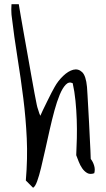

<svg xmlns="http://www.w3.org/2000/svg" viewBox="-20 -884 498 904"><path d="M101.6 -34.2Q110.4 -137.7 106 -232.4Q101.6 -327.1 89.8 -420.9Q78.1 -514.6 62.5 -611.3Q46.9 -708 34.2 -814.5Q34.2 -817.4 33.7 -824.2Q33.2 -831.1 33.2 -839.4Q33.2 -847.7 33.7 -854.5Q34.2 -861.3 34.2 -864.3H68.4Q71.3 -846.7 77.6 -809.6Q84 -772.5 92.3 -725.6Q100.6 -678.7 109.9 -627Q119.1 -575.2 127.4 -528.3Q135.7 -481.4 142.6 -444.3Q149.4 -407.2 153.3 -389.6Q153.3 -386.7 155.8 -379.4Q158.2 -372.1 160.6 -364.3Q163.1 -356.4 165.5 -349.1Q168 -341.8 169.9 -338.9Q172.9 -346.7 182.1 -365.7Q191.4 -384.8 202.1 -406.7Q212.9 -428.7 222.7 -447.8Q232.4 -466.8 237.3 -474.6Q252.9 -502.9 277.3 -526.4Q301.8 -549.8 325.2 -555.7Q348.6 -561.5 366.7 -544.4Q384.8 -527.3 389.6 -474.6Q390.6 -461.9 392.1 -435.5Q393.6 -409.2 395.5 -375.5Q397.5 -341.8 399.4 -304.7Q401.4 -267.6 402.8 -234.4Q404.3 -201.2 405.8 -174.8Q407.2 -148.4 407.2 -135.7Q418 -122.1 423.3 -104Q428.7 -85.9 423.8 -68.4Q404.3 -61.5 390.6 -69.3Q377 -77.1 367.2 -91.3Q357.4 -105.5 350.6 -123Q343.8 -140.6 338.9 -153.3Q340.8 -190.4 341.8 -233.4Q342.8 -276.4 341.3 -320.8Q339.8 -365.2 335.4 -409.2Q331.1 -453.1 322.3 -492.2Q304.7 -501 289.6 -485.4Q274.4 -469.7 261.2 -438Q248 -406.2 236.3 -363.3Q224.6 -320.3 213.9 -272.9Q203.1 -225.6 192.9 -178.7Q182.6 -131.8 173.3 -93.8Q164.1 -55.7 154.8 -30.3Q145.5 -4.9 135.7 0Z"/></svg>

Font: Over the Rainbow
Style: Regular
Weight: 400
Designer: Kimberly Geswein
Foundry: Kimberly Geswein
Version: Version 1.002 2010